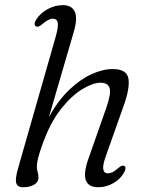

<svg xmlns="http://www.w3.org/2000/svg" viewBox="-20 -738 594 766"><path d="M475.5 -50.5Q461.5 -24.5 433 -7.8Q404.5 9 372 9Q293 9 332 -102.5L404.5 -309Q424 -365.5 417.2 -386.8Q410.5 -408 381 -408Q351 -408 308.2 -382.2Q265.5 -356.5 223 -302.8Q180.5 -249 150.5 -165Q137 -128 132 -107.8Q127 -87.5 127 -73Q127 -60.5 130.2 -51.2Q133.5 -42 133.5 -29Q133.5 -11.5 116 -1.2Q98.5 9 72 9Q49 9 44.5 -8.5Q40 -26 53.5 -71.5L201.5 -589Q213 -629 210.5 -646.2Q208 -663.5 190 -663.5Q174 -663.5 148.5 -641.5Q141.5 -636 135.5 -633Q129.5 -630 124.5 -632.5Q112 -639 124 -659Q138.5 -683.5 168.2 -700.5Q198 -717.5 231 -717.5Q265.5 -717.5 278 -692.2Q290.5 -667 274.5 -611.5L175 -270.5Q211.5 -337 256 -379.5Q300.5 -422 345.5 -442.2Q390.5 -462.5 429.5 -462.5Q486.5 -462.5 492.5 -423.8Q498.5 -385 473 -315L402.5 -116Q389 -78.5 392 -62.5Q395 -46.5 410.5 -46.5Q419.5 -46.5 429.2 -51.2Q439 -56 452 -67.5Q467.5 -80.5 475 -76.5Q486 -70.5 475.5 -50.5Z"/></svg>

Font: Fraunces 9pt S050 Light
Style: Italic
Weight: 300
Italic angle: -16°
Version: Version 1.000; ttfautohint (v1.8.3)